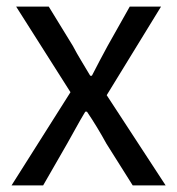

<svg xmlns="http://www.w3.org/2000/svg" viewBox="-20 -563 538 583"><path d="M15 0H111L184 -127C203 -160 220 -193 239 -224H244C265 -193 285 -160 303 -127L383 0H483L304 -274L469 -543H374L307 -424C290 -393 275 -364 259 -333H254C236 -364 217 -393 201 -424L128 -543H29L194 -283Z"/></svg>

Font: Noto Sans HK
Style: Regular
Weight: 400
Designer: Ryoko NISHIZUKA 西塚涼子 (kana, bopomofo & ideographs); Paul D. Hunt (Latin, Greek & Cyrillic); Sandoll Communications 산돌커뮤니
Foundry: Adobe
Version: Version 2.004;hotconv 1.0.118;makeotfexe 2.5.65603